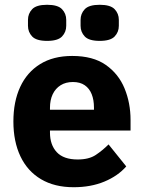

<svg xmlns="http://www.w3.org/2000/svg" viewBox="-20 -771 602 803"><path d="M288 12Q208 12 151.5 -21.5Q95 -55 65.5 -117Q36 -179 36 -263Q36 -346 64.5 -407.5Q93 -469 148 -503Q203 -537 282 -537Q369 -537 422.5 -499.5Q476 -462 501 -401Q526 -340 526 -269V-225H189V-217Q189 -165 217.5 -134.5Q246 -104 305 -104Q352 -104 380.5 -123Q409 -142 434 -167L508 -75Q473 -35 416.5 -11.5Q360 12 288 12ZM285 -428Q255 -428 233.5 -414.5Q212 -401 200.5 -377Q189 -353 189 -320V-312H373V-321Q373 -353 363.5 -377Q354 -401 334.5 -414.5Q315 -428 285 -428ZM177 -600Q132 -600 114.5 -618.5Q97 -637 97 -663V-688Q97 -714 114.5 -732.5Q132 -751 177 -751Q222 -751 239.5 -732.5Q257 -714 257 -688V-663Q257 -637 239.5 -618.5Q222 -600 177 -600ZM397 -600Q352 -600 334.5 -618.5Q317 -637 317 -663V-688Q317 -714 334.5 -732.5Q352 -751 397 -751Q442 -751 459.5 -732.5Q477 -714 477 -688V-663Q477 -637 459.5 -618.5Q442 -600 397 -600Z"/></svg>

Font: IBM Plex Sans Var
Style: Regular
Weight: 400
Designer: Mike Abbink, Paul van der Laan, Pieter van Rosmalen
Foundry: Bold Monday
Version: Version 3.000